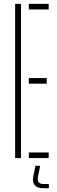

<svg xmlns="http://www.w3.org/2000/svg" viewBox="-20 -820 297 996"><path d="M58.5 0V-800H89V0ZM129.5 0V-29H232.5V0ZM129.5 -386V-415H222.5V-386ZM129.5 -771V-800H232.5V-771ZM233.5 156.5H206Q174 156.5 160.5 141Q147 125.5 152.5 96L164 40H188.5L177 96Q173.5 115.5 180.2 125Q187 134.5 206 134.5H233.5Z"/></svg>

Font: Big Shoulders Stencil Display ExtraLight
Style: Regular
Weight: 250
Designer: Patric King
Foundry: XO Type Co
Version: Version 2.001